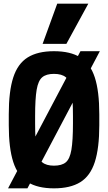

<svg xmlns="http://www.w3.org/2000/svg" viewBox="-20 -1020 590 1050"><path d="M24 10 420 -740H526L130 10ZM275 10Q186 10 131.5 -24Q77 -58 52.5 -134Q28 -210 28 -335V-395Q28 -521 52.5 -596.5Q77 -672 131.5 -706Q186 -740 275 -740Q365 -740 419.5 -706Q474 -672 498.5 -596.5Q523 -521 523 -395V-335Q523 -210 498.5 -134Q474 -58 419.5 -24Q365 10 275 10ZM275 -114Q318 -114 340 -132.5Q362 -151 370.5 -201Q379 -251 379 -345V-385Q379 -480 370.5 -529.5Q362 -579 340 -597.5Q318 -616 275 -616Q233 -616 211 -597.5Q189 -579 180.5 -529.5Q172 -480 172 -385V-345Q172 -251 180.5 -201Q189 -151 211 -132.5Q233 -114 275 -114ZM343 -780H213L293 -1000H463Z"/></svg>

Font: M PLUS Code Latin SemiExpanded
Style: Bold
Weight: 700
Width: 6
Designer: Coji Morishita
Foundry: UNDERFOREST DESIGN
Version: Version 1.002; ttfautohint (v1.8.3)